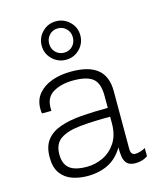

<svg xmlns="http://www.w3.org/2000/svg" viewBox="-118 -873 820 969"><g transform="rotate(-15 292.5 -388.0)"><path d="M219 10Q178 10 141 -2.5Q104 -15 81 -46Q58 -77 58 -131Q58 -187 83.5 -220Q109 -253 156 -269.5Q203 -286 266.5 -291Q330 -296 406 -296V-360Q406 -425 375 -450Q344 -475 273 -475Q212 -475 169.5 -451Q127 -427 127 -371V-355H78Q77 -361 76.5 -367.5Q76 -374 76 -381Q76 -426 102.5 -457.5Q129 -489 173.5 -505Q218 -521 273 -521H277Q367 -521 412 -484Q457 -447 457 -370V-69Q457 -51 463.5 -43.5Q470 -36 481 -36Q492 -36 507.5 -40.5Q523 -45 534 -52V-9Q521 0 504.5 5Q488 10 470 10Q441 10 427 -3.5Q413 -17 409.5 -39.5Q406 -62 406 -89Q375 -37 328 -13.5Q281 10 219 10ZM229 -36Q272 -36 312.5 -55Q353 -74 379.5 -114Q406 -154 406 -216V-250Q316 -250 249.5 -243.5Q183 -237 146 -212.5Q109 -188 109 -132Q109 -83 137 -59.5Q165 -36 229 -36ZM266 -585Q225 -585 195 -614Q165 -643 165 -685Q165 -727 194.5 -756.5Q224 -786 266 -786Q307 -786 337 -757Q367 -728 367 -686Q367 -644 337.5 -614.5Q308 -585 266 -585ZM266 -622Q293 -622 310.5 -640.5Q328 -659 328 -686Q328 -713 310 -731Q292 -749 266 -749Q239 -749 221.5 -730.5Q204 -712 204 -685Q204 -658 222 -640Q240 -622 266 -622Z"/></g></svg>

Font: Chivo Medium Thin
Style: Regular
Weight: 250
Version: Version 2.002